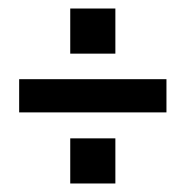

<svg xmlns="http://www.w3.org/2000/svg" viewBox="-20 -575 436 451"><path d="M251 -250V-144H145V-250ZM251 -555V-449H145V-555ZM371 -389V-311H25V-389Z"/></svg>

Font: Adderley Bold
Style: Regular
Weight: 700
Designer: gorohovskiy
Version: Version 1.003 November 13, 2017